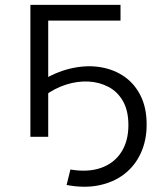

<svg xmlns="http://www.w3.org/2000/svg" viewBox="-20 -545 632 765"><path d="M101.1 0V-525.5H460.2V-462.9H153.9L172.1 -482.2V0ZM245.4 192 260.6 130.4Q330.5 142.2 382.5 123.9Q434.5 105.6 463.1 61.5Q491.6 17.3 491.6 -46.4Q491.6 -103.6 470.3 -141.5Q448.9 -179.3 412.8 -198.5Q376.6 -217.7 332.9 -220.1Q289.1 -222.4 243.9 -208.1Q198.7 -193.7 158.9 -164.6L157.2 -230.1Q214.5 -263 272.5 -274.5Q330.6 -286.1 383.1 -276.9Q435.6 -267.7 476.4 -239.1Q517.2 -210.4 540.7 -162.6Q564.3 -114.7 564.3 -49.2Q564.3 14.9 540.8 65.6Q517.4 116.3 474.7 149Q432.1 181.7 373.6 193.5Q315.1 205.3 245.4 192Z"/></svg>

Font: Montserrat Thin
Style: Regular
Weight: 100
Designer: Julieta Ulanovsky
Foundry: Julieta Ulanovsky
Version: Version 9.000